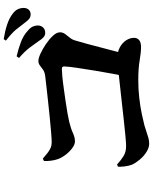

<svg xmlns="http://www.w3.org/2000/svg" viewBox="86 -954 828 1040"><g transform="rotate(-90 500.0 -434.0)"><path d="M842 -603Q829 -603 818.5 -612Q808 -621 797 -639Q783 -659 763 -686Q743 -713 706 -745L715 -758Q758 -748 794 -734Q830 -720 854 -697Q870 -684 876 -670.5Q882 -657 882 -643Q882 -626 871 -614.5Q860 -603 842 -603ZM602 -142Q610 -181 619.5 -232Q629 -283 637.5 -335Q646 -387 652.5 -430.5Q659 -474 660 -499Q661 -513 648 -513Q635 -513 607 -510.5Q579 -508 544.5 -503Q510 -498 473.5 -493Q437 -488 407 -482.5Q377 -477 360 -473Q323 -464 299.5 -453Q276 -442 254 -442Q237 -442 216.5 -457.5Q196 -473 179.5 -495.5Q163 -518 157 -538Q152 -553 149.5 -572.5Q147 -592 148 -610L161 -616Q178 -601 191.5 -590.5Q205 -580 218.5 -574Q232 -568 249 -568Q266 -568 302 -571Q338 -574 383.5 -578.5Q429 -583 474 -588Q519 -593 555 -597Q591 -601 607 -603Q630 -606 642.5 -615Q655 -624 665.5 -632Q676 -640 690 -640Q705 -640 730 -628.5Q755 -617 781.5 -599Q808 -581 826.5 -561Q845 -541 845 -523Q845 -508 836 -495.5Q827 -483 816 -470Q805 -457 800 -438Q792 -411 782.5 -376.5Q773 -342 763 -302.5Q753 -263 742 -222.5Q731 -182 720 -142ZM241 -40Q220 -40 197 -54.5Q174 -69 155.5 -91Q137 -113 128 -133Q121 -152 118.5 -174Q116 -196 117 -209L129 -214Q153 -192 175 -178.5Q197 -165 229 -165Q245 -165 282.5 -168.5Q320 -172 370 -177.5Q420 -183 473 -189Q526 -195 573 -200Q620 -205 652.5 -208.5Q685 -212 694 -212Q735 -214 761.5 -200Q788 -186 801.5 -165Q815 -144 815 -122Q815 -104 802.5 -94Q790 -84 765 -84Q737 -84 693 -91.5Q649 -99 586 -99Q536 -99 488.5 -93.5Q441 -88 403 -80Q365 -72 342 -66Q321 -60 304 -54Q287 -48 272.5 -44Q258 -40 241 -40ZM942 -682Q926 -682 915.5 -692Q905 -702 891 -721Q878 -739 859.5 -761.5Q841 -784 800 -816L808 -828Q852 -821 886.5 -809.5Q921 -798 942 -782Q962 -768 969.5 -752.5Q977 -737 977 -720Q977 -703 967.5 -692.5Q958 -682 942 -682Z"/></g></svg>

Font: Noto Serif TC ExtraBold
Style: Regular
Weight: 800
Designer: Ryoko NISHIZUKA 西塚涼子 (kana & ideographs); Frank Grießhammer (Latin, Greek & Cyrillic); Wenlong ZHANG 张文龙 (bopomofo); San
Foundry: Adobe
Version: Version 2.002-H1;hotconv 1.1.0;makeotfexe 2.6.0